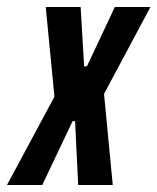

<svg xmlns="http://www.w3.org/2000/svg" viewBox="-63 -530 451 550"><path d="M-43 0 93 -253 68 -510H168L178 -340H186L266 -510H368L235 -261L260 0H161L152 -183H145L58 0Z"/></svg>

Font: Saira Ultra Condensed
Style: Bold Italic
Weight: 700
Width: 1
Italic angle: -12°
Designer: Hector Gatti with collaboration of the Omnibus-Type team
Foundry: Omnibus-Type
Version: Version 1.001; ttfautohint (v1.8)